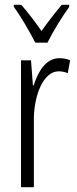

<svg xmlns="http://www.w3.org/2000/svg" viewBox="-20 -878 323 805"><path d="M128 -699H179C202 -746 240 -807 270 -849V-858H239C205 -817 184 -790 154 -748C127 -787 94 -830 69 -858H38V-849C67 -810 104 -746 128 -699ZM229 -634C172 -634 140 -578 121 -520H118L110 -625H68V-93H122V-372C121 -476 161 -579 226 -579C240 -579 254 -576 264 -571L274 -625C259 -632 243 -634 229 -634Z"/></svg>

Font: Noto Sans Kannada UI ExtraCondensed Light
Style: Regular
Weight: 300
Width: 2
Designer: Jelle Bosma - Monotype Design Team
Foundry: Monotype Imaging Inc.
Version: Version 2.005